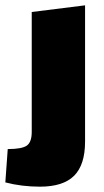

<svg xmlns="http://www.w3.org/2000/svg" viewBox="-69 -520 389 720"><path d="M-49 164 -40 39Q13 39 31.5 26Q50 13 50 -25V-475L250 -500V11Q250 98 209 139Q168 180 81 180Q12 180 -49 164Z"/></svg>

Font: Changa ExtraBold
Style: Regular
Weight: 800
Designer: Eduardo Rodriguez Tunni
Foundry: Eduardo Rodriguez Tunni
Version: Version 2.002; ttfautohint (v1.5) -l 8 -r 50 -G 220 -x 14 -H